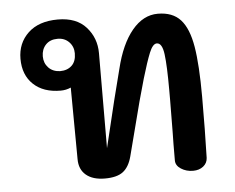

<svg xmlns="http://www.w3.org/2000/svg" viewBox="-46 -655 868 710"><g transform="rotate(-5 387.5 -300.5)"><path d="M700 -270Q700 -145 697 -43Q696 -24 681 -12Q666 0 643 0Q618 0 598.5 -12.5Q579 -25 579 -44Q579 -112 580 -150L581 -270V-306Q581 -395 575.5 -438Q570 -481 550 -481Q535 -481 522 -449Q509 -417 491 -356Q468 -277 445 -185L416 -73Q406 -35 383.5 -17.5Q361 0 316 0Q271 0 246 -21Q221 -42 221 -80L219 -346Q201 -338 181 -338Q117 -338 80 -373Q43 -408 43 -468Q43 -526 82.5 -563.5Q122 -601 193 -601Q262 -601 298 -560.5Q334 -520 334 -464L333 -111Q382 -317 404 -399Q426 -490 467.5 -540Q509 -590 563 -590Q618 -590 647.5 -557.5Q677 -525 688.5 -456.5Q700 -388 700 -270ZM185 -410Q212 -410 228.5 -425.5Q245 -441 245 -471Q245 -496 228.5 -513Q212 -530 186 -530Q158 -530 142 -513Q126 -496 126 -470Q126 -445 142 -428Q158 -411 185 -410Z"/></g></svg>

Font: Mali SemiBold
Style: Regular
Weight: 600
Designer: Kitiyaporn Chalermlarp | Katatrad Aksorn Co.,Ltd.
Foundry: Cadson Demak Co.,Ltd.
Version: Version 1.000; ttfautohint (v1.6)